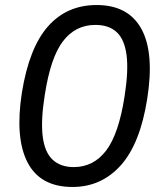

<svg xmlns="http://www.w3.org/2000/svg" viewBox="-20 -734 640 763"><path d="M268 9Q140 9 89.5 -88.5Q39 -186 67 -366Q96 -545 171 -629.5Q246 -714 364 -714Q490 -714 542 -619Q594 -524 565 -341Q537 -163 460 -77Q383 9 268 9ZM273 -70Q352 -70 402 -136Q452 -202 475 -351Q491 -452 483 -514.5Q475 -577 444 -606Q413 -635 359 -635Q280 -635 230.5 -570.5Q181 -506 158 -357Q142 -257 149.5 -193.5Q157 -130 188.5 -100Q220 -70 273 -70Z"/></svg>

Font: Mulish ExtraLight Medium
Style: Italic
Weight: 500
Italic angle: -9°
Version: Version 3.603